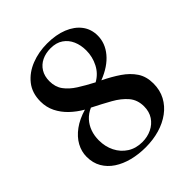

<svg xmlns="http://www.w3.org/2000/svg" viewBox="-209 -882 1022 1022"><g transform="rotate(-45 301.5 -371.0)"><path d="M296 10Q243 10 196 -2Q149 -14 113.5 -37.5Q78 -61 57.8 -95.8Q37.5 -130.5 37.5 -177Q37.5 -216.5 57.2 -252.5Q77 -288.5 115.5 -316.8Q154 -345 209 -361Q170.5 -383 139.5 -412.5Q108.5 -442 90.2 -478.8Q72 -515.5 72 -559Q72 -623 106.2 -666Q140.5 -709 196 -730.8Q251.5 -752.5 315 -752.5Q382 -752.5 431.5 -732.5Q481 -712.5 508.5 -676.5Q536 -640.5 536 -591.5Q536 -534.5 496.2 -486.8Q456.5 -439 381 -409.5Q433.5 -384 475 -355.8Q516.5 -327.5 541 -290.8Q565.5 -254 565.5 -201.5Q565.5 -151.5 544.5 -112.2Q523.5 -73 486.5 -45.8Q449.5 -18.5 400.8 -4.2Q352 10 296 10ZM303.5 -22.5Q342 -22.5 374 -38Q406 -53.5 425 -82.2Q444 -111 444 -150.5Q444 -199.5 415.8 -232.8Q387.5 -266 341 -292Q294.5 -318 239 -346Q208 -332.5 187.2 -309.5Q166.5 -286.5 156 -257Q145.5 -227.5 145.5 -193.5Q145.5 -145.5 165 -106.8Q184.5 -68 220 -45.2Q255.5 -22.5 303.5 -22.5ZM352 -423.5Q393.5 -446.5 415.2 -488.8Q437 -531 437 -579Q437 -618.5 423 -650.8Q409 -683 381 -702.2Q353 -721.5 310.5 -721.5Q273.5 -721.5 244.5 -707.5Q215.5 -693.5 198.8 -666.5Q182 -639.5 182 -601.5Q182 -558.5 204 -528.2Q226 -498 264.5 -473.5Q303 -449 352 -423.5Z"/></g></svg>

Font: Merriweather 120pt SemiBold
Style: Regular
Weight: 600
Version: Version 2.100